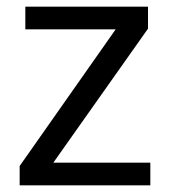

<svg xmlns="http://www.w3.org/2000/svg" viewBox="-20 -556 510 576"><path d="M431 0H39V-58L327 -468H56V-536H424V-470L140 -68H431Z"/></svg>

Font: Noto Sans Chakma
Style: Regular
Weight: 400
Designer: Zachary Quinn Scheuren - Monotype Design Team
Foundry: Monotype Imaging Inc.
Version: Version 2.003; ttfautohint (v1.8.4.7-5d5b)